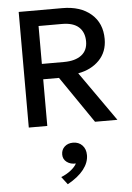

<svg xmlns="http://www.w3.org/2000/svg" viewBox="-67 -749 797 1158"><g transform="rotate(-5 332.0 -169.5)"><path d="M91 0V-700H355.5Q464.5 -700 529 -644.2Q593.5 -588.5 593.5 -492.5Q593.5 -414.5 544.5 -364.2Q495.5 -314 416.5 -300L627.5 0H492L298.5 -282.5H203V0ZM203 -375.5H337Q404.5 -375.5 442.5 -404.2Q480.5 -433 480.5 -487.5Q480.5 -543 446.8 -574Q413 -605 345 -605H203ZM295.5 361 260 314.5Q293 301.5 318.8 281.2Q344.5 261 355 240.5Q323 242.5 300.2 225.5Q277.5 208.5 277.5 180Q277.5 150.5 297.5 132.2Q317.5 114 348.5 114Q383 114 404.5 136.5Q426 159 426 196Q426 241 393 283.2Q360 325.5 295.5 361Z"/></g></svg>

Font: Geologica
Style: Regular
Weight: 400
Designer: Sindre Bremnes, Frode Helland
Foundry: Monokrom Skriftforlag AS
Version: Version 1.010; ttfautohint (v1.8.4.7-5d5b);gftools[0.9.28]